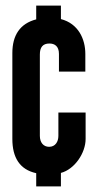

<svg xmlns="http://www.w3.org/2000/svg" viewBox="-20 -644 349 684"><path d="M109 -624V-575C51 -560 24 -518 24 -455V-149C24 -83 50 -40 109 -27V20H197V-28C246 -41 285 -99 285 -149V-243H188V-160C188 -139 177 -121 155 -121C135 -121 122 -136 122 -160V-450C122 -475 132 -489 156 -489C174 -489 190 -480 190 -452V-389H284V-452C284 -505 259 -560 197 -576V-624Z"/></svg>

Font: Modon Arabic
Style: Bold
Weight: 700
Designer: Ahmedzaza
Foundry: Ahmedzaza
Version: Version 2.010